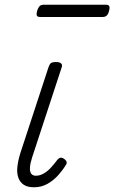

<svg xmlns="http://www.w3.org/2000/svg" viewBox="-20 -778 484 814"><path d="M124 16Q97 16 81 5.5Q65 -5 58 -24Q51 -43 53.5 -69Q56 -95 66 -128L186 -494Q190 -506 196 -510.5Q202 -515 218 -515Q232 -515 238.5 -509.5Q245 -504 242 -494L116 -110Q108 -85 107 -67.5Q106 -50 112.5 -41.5Q119 -33 132 -33Q149 -33 165.5 -42.5Q182 -52 196.5 -68Q211 -84 222 -99Q228 -107 235 -109Q242 -111 251 -105Q261 -98 262.5 -91Q264 -84 258 -77Q247 -58 227.5 -36Q208 -14 182 1Q156 16 124 16ZM151 -706Q138 -706 136 -712.5Q134 -719 137 -731Q141 -744 147 -751Q153 -758 165 -758H429Q441 -758 443.5 -751Q446 -744 442 -731Q439 -718 432.5 -712Q426 -706 415 -706Z"/></svg>

Font: Playwrite CU ExtraLight
Style: Regular
Weight: 250
Designer: Veronika Burian, José Scaglione
Foundry: TypeTogether
Version: Version 1.002